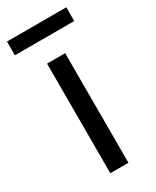

<svg xmlns="http://www.w3.org/2000/svg" viewBox="-178 -690 603 740"><g transform="rotate(-30 123.0 -319.5)"><path d="M0 0ZM0 0ZM162.6 0H82V-487.8H162.6ZM254.9 -577.6H-9.3V-638.7H254.9Z"/></g></svg>

Font: Acari Sans
Style: Regular
Weight: 400
Designer: Alfredo Marco Pradil and Stefan Peev
Foundry: Hanken Design Co.
Version: Version 1.045;February 4, 2021;FontCreator 13.0.0.2655 64-bi